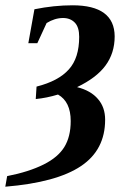

<svg xmlns="http://www.w3.org/2000/svg" viewBox="-44 -489 510 725"><path d="M91 -115 94 -162Q177 -183 216 -227Q255 -270 255 -350Q255 -386 239 -403Q222 -421 194 -421Q163 -421 132 -402L97 -326H63L86 -454Q160 -469 230 -469Q388 -469 389 -352Q389 -288 354 -241Q320 -195 247 -160Q299 -147 326 -115Q353 -84 353 -37Q353 77 262 138Q170 200 -24 216L-17 176Q65 160 121 132Q175 105 199 66Q223 27 223 -32Q223 -105 175 -132Q132 -119 91 -115Z"/></svg>

Font: Libra Serif Modern
Style: Bold Italic
Weight: 700
Italic angle: -12°
Designer: Stefan Peev, Context Ltd
Foundry: Stefan Peev, Context Ltd
Version: Version 1.000